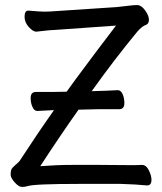

<svg xmlns="http://www.w3.org/2000/svg" viewBox="-20 -731 640 758"><path d="M292 -5Q113 -5 88 4Q79 7 66.5 7Q54 7 38 -11Q22 -29 22 -41.5Q22 -54 24.5 -61Q27 -68 40 -79Q53 -90 57 -95Q130 -207 193 -296H187L128 -293H127Q115 -293 108 -309Q101 -325 101 -344Q101 -368 122 -368H187L243 -369Q262 -396 280 -420Q369 -540 438 -630L199 -613Q175 -612 155 -609.5Q135 -607 124 -606H123Q110 -606 93.5 -624.5Q77 -643 77 -664Q77 -689 91 -689H93H94Q137 -685 155.5 -685Q174 -685 198 -687L440 -703Q462 -705 484.5 -708Q507 -711 521 -711Q538 -711 553 -690Q568 -669 568 -653Q568 -638 557 -633Q541 -628 522 -606Q432 -497 342 -371L372 -372Q387 -372 444 -375H445Q457 -375 464 -359.5Q471 -344 471 -324Q471 -300 451 -300H373L290 -298Q215 -192 139 -75Q205 -80 264 -80H374L502 -79Q524 -79 539 -80H540Q557 -80 567.5 -59Q578 -38 578 -21Q578 1 561 1H560H559Q522 -3 457 -5Z"/></svg>

Font: Moon Stars Kai
Style: Bold
Weight: 700
Designer: GuiWonder
Version: Version 1.101